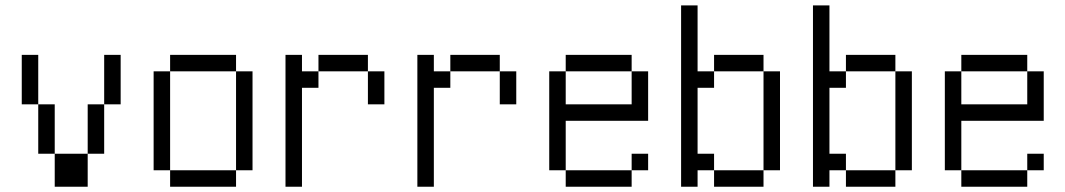

<svg xmlns="http://www.w3.org/2000/svg" viewBox="-20 -708 4040 728"><path d="M187.5 -125Q187.5 -125 187.5 0H312.5Q312.5 0 312.5 -125ZM187.5 -125V-312.5H125V-125ZM312.5 -125H375V-312.5H312.5ZM125 -312.5V-500H62.5V-312.5ZM375 -312.5H437.5V-500H375Z M625 -62.5V0H875V-62.5ZM625 -62.5Q625 -62.5 625 -437.5H562.5Q562.5 -437.5 562.5 -62.5ZM875 -62.5H937.5Q937.5 -62.5 937.5 -437.5H875Q875 -437.5 875 -62.5ZM625 -437.5H875V-500H625Z M1062.5 -500Q1062.5 -500 1062.5 0H1125Q1125 0 1125 -375H1187.5V-437.5H1125V-500ZM1375 -437.5Q1375 -437.5 1375 -312.5H1437.5Q1437.5 -312.5 1437.5 -437.5ZM1187.5 -437.5H1375V-500H1187.5Z M1562.5 -500Q1562.5 -500 1562.5 0H1625Q1625 0 1625 -375H1687.5V-437.5H1625V-500ZM1875 -437.5Q1875 -437.5 1875 -312.5H1937.5Q1937.5 -312.5 1937.5 -437.5ZM1687.5 -437.5H1875V-500H1687.5Z M2437.5 -62.5V-125H2375V-62.5H2125V0H2375V-62.5ZM2125 -62.5V-250H2437.5V-437.5H2375Q2375 -437.5 2375 -312.5H2125Q2125 -312.5 2125 -437.5H2062.5Q2062.5 -437.5 2062.5 -62.5ZM2125 -437.5H2375V-500H2125Z M2625 -62.5H2687.5V0H2875V-62.5H2687.5V-125H2625Q2625 -125 2625 -375H2687.5V-437.5H2625Q2625 -437.5 2625 -687.5H2562.5V0H2625ZM2875 -62.5H2937.5Q2937.5 -62.5 2937.5 -437.5H2875Q2875 -437.5 2875 -62.5ZM2687.5 -437.5H2875V-500H2687.5Z M3125 -62.5H3187.5V0H3375V-62.5H3187.5V-125H3125Q3125 -125 3125 -375H3187.5V-437.5H3125Q3125 -437.5 3125 -687.5H3062.5V0H3125ZM3375 -62.5H3437.5Q3437.5 -62.5 3437.5 -437.5H3375Q3375 -437.5 3375 -62.5ZM3187.5 -437.5H3375V-500H3187.5Z M3937.5 -62.5V-125H3875V-62.5H3625V0H3875V-62.5ZM3625 -62.5V-250H3937.5V-437.5H3875Q3875 -437.5 3875 -312.5H3625Q3625 -312.5 3625 -437.5H3562.5Q3562.5 -437.5 3562.5 -62.5ZM3625 -437.5H3875V-500H3625Z"/></svg>

Font: CalcUnifontExMono
Style: Regular
Weight: 500
Version: Version 15.0.06